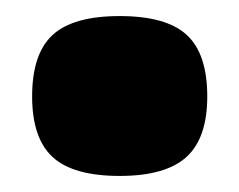

<svg xmlns="http://www.w3.org/2000/svg" viewBox="-20 -374 298 239"><path d="M238 -254Q238 -202 212 -178.5Q186 -155 129 -155Q71 -155 45.5 -178.5Q20 -202 20 -254Q20 -307 45.5 -330.5Q71 -354 129 -354Q187 -354 212.5 -330.5Q238 -307 238 -254Z"/></svg>

Font: Fivo Sans Black
Style: Regular
Weight: 900
Designer: Alexander Slobzheninov
Foundry: Alexander Slobzheninov
Version: 1.0